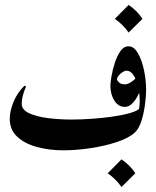

<svg xmlns="http://www.w3.org/2000/svg" viewBox="-20 -601 631 777"><path d="M546.9 -164.1 571.3 -236.8Q571.3 -213.4 566.9 -179Q562.5 -144.5 552.7 -113Q543 -81.5 526.4 -65.4Q502.9 -43 454.1 -26.6Q405.3 -10.3 346.9 -1.5Q288.6 7.3 235.8 7.3Q179.2 7.3 129.6 -6.1Q80.1 -19.5 49.8 -47.6Q19.5 -75.7 19.5 -120.1Q19.5 -150.9 34.4 -188Q49.3 -225.1 79.1 -254.4L85.4 -250.5Q67.9 -211.4 67.9 -181.6Q67.9 -156.7 97.9 -142.8Q127.9 -128.9 174.3 -123Q220.7 -117.2 269.5 -117.2Q305.7 -117.2 349.1 -120.1Q392.6 -123 434.1 -128.9Q475.6 -134.8 506.3 -143.6Q537.1 -152.3 546.9 -164.1ZM541.5 -153.8Q546.4 -175.8 545.2 -203.4Q543.9 -231 537.4 -256.3Q530.8 -281.7 519.3 -298.3Q507.8 -314.9 491.7 -314.9Q481.9 -314.9 467.8 -302.7Q453.6 -290.5 453.6 -279.8Q453.6 -275.4 461.4 -267.6Q469.2 -259.8 485.8 -259.8Q498.5 -259.8 514.6 -271.5Q530.8 -283.2 536.1 -294.4L549.8 -245.6Q546.9 -231.9 537.6 -213.6Q528.3 -195.3 514.9 -181.9Q501.5 -168.5 484.9 -168.5Q459 -168.5 442.9 -193.8Q426.8 -219.2 426.8 -253.9Q426.8 -266.6 431.2 -292.5Q435.5 -318.4 444.6 -346.4Q453.6 -374.5 467.3 -394Q481 -413.6 500 -413.6Q522 -413.6 538.1 -385.7Q554.2 -357.9 562.7 -317.1Q571.3 -276.4 571.3 -236.8Q567.4 -209.5 559.6 -189.5Q551.8 -169.4 541.5 -153.8ZM500.5 -581.1Q534.7 -558.1 556.6 -524.9L500.5 -469.2Q478.5 -501 444.8 -524.9ZM471.7 43.9Q505.9 66.9 527.8 100.1L471.7 155.8Q449.7 124 416 100.1Z"/></svg>

Font: Lateef
Style: Bold
Weight: 700
Designer: SIL International
Foundry: SIL International
Version: Version 4.200